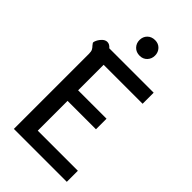

<svg xmlns="http://www.w3.org/2000/svg" viewBox="-274 -998 1080 1080"><g transform="rotate(45 266.5 -457.5)"><path d="M70 -598Q70 -616 65 -625.5Q60 -635 51 -644Q44 -652 42 -656Q40 -660 43 -668Q49 -686 64 -702Q79 -718 96 -718Q114 -718 129 -700H482V-612H172V-409H398V-325H172V-88H491V0H70ZM216 -853Q216 -880 233.5 -897.5Q251 -915 279 -915Q306 -915 323 -897Q340 -879 340 -853Q340 -827 323 -809Q306 -791 279 -791Q251 -791 233.5 -809Q216 -827 216 -853Z"/></g></svg>

Font: Niramit Medium
Style: Regular
Weight: 500
Designer: Katatrad Aksorn Co.,Ltd.
Foundry: Cadson Demak Co.,Ltd.
Version: Version 1.000; ttfautohint (v1.6)